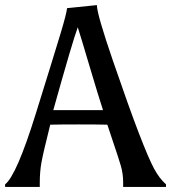

<svg xmlns="http://www.w3.org/2000/svg" viewBox="-47 -733 671 753"><path d="M150 -244Q122 -132 115.5 -95.5Q109 -59 109 -17V0H-27V-10Q18 -45 93.5 -287.5Q169 -530 191.5 -605Q214 -680 216 -701L333 -713Q333 -678 396 -494.5Q459 -311 497.5 -211Q536 -111 557 -72Q578 -33 604 -10V0H436V-17Q436 -53 426.5 -84Q417 -115 414 -124L374 -244Q334 -245 261 -245Q188 -245 150 -244ZM258 -626Q238 -573 162 -301H357Q339 -356 304 -474Q269 -592 258 -626Z"/></svg>

Font: Asul
Style: Regular
Weight: 400
Version: Version 1.001